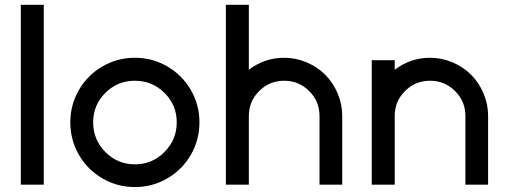

<svg xmlns="http://www.w3.org/2000/svg" viewBox="-20 -754 2069 784"><path d="M64.9 0V-734.4H158.7V0Z M794.4 -254.4Q794.4 -182.6 759.3 -121.8Q724.1 -61 663.3 -25.6Q602.5 9.8 530.8 9.8Q459 9.8 398.2 -25.6Q337.4 -61 302.2 -121.8Q267.1 -182.6 267.1 -254.4Q267.1 -325.7 302.2 -386.5Q337.4 -447.3 398.2 -482.7Q459 -518.1 530.8 -518.1Q602.5 -518.1 663.3 -482.7Q724.1 -447.3 759.3 -386.5Q794.4 -325.7 794.4 -254.4ZM651.6 -133.3Q701.7 -183.6 701.7 -254.4Q701.7 -325.2 651.6 -374.8Q601.6 -424.3 530.8 -424.3Q460 -424.3 410.2 -374.8Q360.4 -325.2 360.4 -254.4Q360.4 -183.6 410.2 -133.3Q460 -83 530.8 -83Q601.6 -83 651.6 -133.3Z M902.3 0V-734.4H996.1V-469.2Q1060.5 -518.1 1140.1 -518.1Q1188.5 -518.1 1232.4 -499.3Q1276.4 -480.5 1308.1 -448.7Q1339.8 -417 1358.6 -373Q1377.4 -329.1 1377.4 -280.8V0H1284.7V-280.8Q1284.7 -340.3 1242.4 -382.3Q1200.2 -424.3 1140.1 -424.3Q1080.6 -424.3 1038.3 -382.3Q996.1 -340.3 996.1 -280.8V0Z M1498 0V-508.3H1591.8V-469.2Q1656.2 -518.1 1735.8 -518.1Q1784.2 -518.1 1828.1 -499.3Q1872.1 -480.5 1903.8 -448.7Q1935.5 -417 1954.3 -373Q1973.1 -329.1 1973.1 -280.8V0H1880.4V-280.8Q1880.4 -340.3 1838.1 -382.3Q1795.9 -424.3 1735.8 -424.3Q1676.3 -424.3 1634 -382.3Q1591.8 -340.3 1591.8 -280.8V0Z"/></svg>

Font: Basically A Sans Serif Medium
Style: Regular
Weight: 500
Designer: Hyung-Suk Kim
Foundry: Mental Design
Version: 1.000